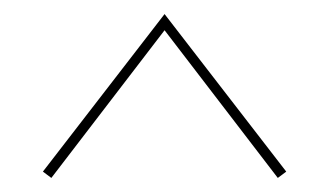

<svg xmlns="http://www.w3.org/2000/svg" viewBox="-20 -491 468 273"><path d="M53 -238 41 -247 214 -471 387 -247 375 -238 214 -448Z"/></svg>

Font: EauTestSC Thin
Style: Regular
Weight: 250
Designer: Christian Thalmann (Catharsis Fonts)
Version: Version 0.001;PS 000.001;hotconv 1.0.88;makeotf.lib2.5.64775